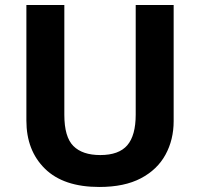

<svg xmlns="http://www.w3.org/2000/svg" viewBox="-20 -734 796 764"><path d="M671 -252Q671 -178 638.5 -118.5Q606 -59 540.5 -24.5Q475 10 375 10Q233 10 159 -62.5Q85 -135 85 -254V-714H236V-277Q236 -189 272 -153Q308 -117 379 -117Q453 -117 486.5 -156Q520 -195 520 -278V-714H671Z"/></svg>

Font: Noto Sans Tamil
Style: Bold
Weight: 700
Designer: Jelle Bosma - Monotype Design Team
Foundry: Monotype Imaging Inc.
Version: Version 2.004; ttfautohint (v1.8.4.7-5d5b)